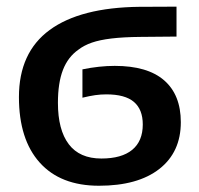

<svg xmlns="http://www.w3.org/2000/svg" viewBox="-20 -560 610 589"><path d="M534.7 -185.1Q534.7 -93.3 468.8 -41.7Q402.8 9.8 283.7 9.8Q165.5 9.8 101.8 -61.3Q38.1 -132.3 38.1 -262.2Q38.1 -398.9 132.3 -468Q226.6 -537.1 408.2 -539.1Q438 -539.1 466.1 -539.3Q494.1 -539.6 521.5 -539.6V-447.8L411.1 -446.8Q357.9 -446.3 321.8 -441.9Q285.6 -437.5 261.7 -429.2Q237.8 -420.9 220.7 -407.7Q188.5 -385.3 173.1 -345.5Q157.7 -305.7 157.7 -244.6Q157.7 -161.6 190.9 -117.7Q224.1 -73.7 291 -73.7Q353 -73.7 385.5 -100.3Q418 -127 418 -178.2Q418 -224.1 390.9 -247.3Q363.8 -270.5 306.2 -270.5Q289.1 -270.5 272 -268.1Q254.9 -265.6 232.9 -260.3V-347.2Q284.7 -357.9 332 -357.9Q432.6 -357.9 483.6 -313.5Q534.7 -269 534.7 -185.1Z"/></svg>

Font: Arimo SemiBold
Style: Regular
Weight: 600
Designer: Steve Matteson
Foundry: Monotype Imaging Inc.
Version: Version 1.33